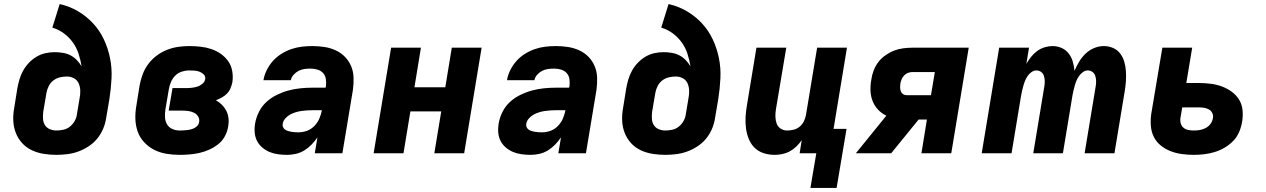

<svg xmlns="http://www.w3.org/2000/svg" viewBox="-20 -755 6240 946"><path d="M258 8Q226 8 195 3Q164 -2 136.5 -15Q109 -28 89 -50Q69 -72 58 -100Q47 -128 45.5 -159.5Q44 -191 50 -223L65 -317Q69 -340 75.5 -362.5Q82 -385 93.5 -406Q105 -427 122 -445Q139 -463 160 -475.5Q181 -488 204 -493Q227 -498 249 -498Q270 -498 290.5 -494.5Q311 -491 328 -482Q345 -473 358.5 -459Q372 -445 382 -428Q377 -460 367 -490.5Q357 -521 338.5 -546.5Q320 -572 295 -590.5Q270 -609 238 -619L274 -735Q323 -724 364.5 -699.5Q406 -675 438.5 -640Q471 -605 491.5 -561.5Q512 -518 522 -469.5Q532 -421 529.5 -369.5Q527 -318 519 -267L503 -173Q499 -146 488 -120Q477 -94 459 -72Q441 -50 416.5 -34Q392 -18 366 -8.5Q340 1 312 4.5Q284 8 258 8ZM258 -112Q275 -112 293 -116Q311 -120 325 -131.5Q339 -143 348 -159Q357 -175 359 -192L372 -270Q376 -289 375.5 -308Q375 -327 368 -343.5Q361 -360 345 -369Q329 -378 310 -378Q293 -378 275.5 -374Q258 -370 243.5 -359Q229 -348 220.5 -331.5Q212 -315 209 -298L193 -204Q191 -186 192 -169Q193 -152 201.5 -138.5Q210 -125 225.5 -118.5Q241 -112 258 -112Z M865 8Q831 8 799 2.5Q767 -3 739.5 -17Q712 -31 690.5 -54Q669 -77 658.5 -106.5Q648 -136 647 -169Q646 -202 652 -235L668 -335Q673 -362 683 -389Q693 -416 710.5 -439.5Q728 -463 752 -481Q776 -499 803 -509.5Q830 -520 857.5 -524Q885 -528 912 -528Q940 -528 967.5 -525Q995 -522 1020.5 -513.5Q1046 -505 1067.5 -490Q1089 -475 1104 -454Q1119 -433 1124 -406Q1129 -379 1125 -350Q1122 -336 1116 -321Q1110 -306 1099 -294.5Q1088 -283 1073.5 -275Q1059 -267 1044 -261Q1060 -252 1073.5 -238.5Q1087 -225 1095.5 -208Q1104 -191 1106 -171Q1108 -151 1104 -130Q1100 -106 1087.5 -83Q1075 -60 1054.5 -44Q1034 -28 1010.5 -17.5Q987 -7 962.5 -1.5Q938 4 913.5 6Q889 8 865 8ZM865 -112Q874 -112 883 -112.5Q892 -113 901.5 -114Q911 -115 920.5 -117.5Q930 -120 938.5 -124.5Q947 -129 953.5 -136.5Q960 -144 961 -153Q964 -168 956.5 -180.5Q949 -193 936 -199.5Q923 -206 908 -208Q893 -210 878 -210H811L830 -321H897Q911 -321 924.5 -322.5Q938 -324 951.5 -328Q965 -332 977 -342Q989 -352 991 -365Q993 -379 984 -388Q975 -397 963.5 -401.5Q952 -406 938.5 -407Q925 -408 912 -408Q894 -408 875.5 -402Q857 -396 843.5 -382.5Q830 -369 822.5 -351.5Q815 -334 812 -316L795 -216Q792 -196 793 -177Q794 -158 803 -142.5Q812 -127 829 -119.5Q846 -112 865 -112Z M1395 8Q1372 8 1350 5Q1328 2 1308.5 -6Q1289 -14 1272.5 -28Q1256 -42 1246.5 -60.5Q1237 -79 1235 -101.5Q1233 -124 1237 -147Q1242 -176 1256 -204Q1270 -232 1293 -253Q1316 -274 1345 -288Q1374 -302 1402.5 -309.5Q1431 -317 1460.5 -320Q1490 -323 1519 -323H1584L1586 -331Q1588 -348 1585.5 -365.5Q1583 -383 1572 -395Q1561 -407 1544.5 -412Q1528 -417 1510 -417Q1495 -417 1480 -415Q1465 -413 1451.5 -406Q1438 -399 1427 -387Q1416 -375 1413 -360H1278Q1282 -385 1294.5 -410Q1307 -435 1325 -455Q1343 -475 1367 -490Q1391 -505 1416.5 -513.5Q1442 -522 1467.5 -525Q1493 -528 1519 -528Q1549 -528 1578.5 -523.5Q1608 -519 1634 -507Q1660 -495 1679.5 -475Q1699 -455 1710 -429Q1721 -403 1722 -373Q1723 -343 1719 -313L1667 0H1531L1544 -78Q1531 -59 1515 -42.5Q1499 -26 1479.5 -14Q1460 -2 1438 3Q1416 8 1395 8ZM1451 -103Q1472 -103 1492.5 -110.5Q1513 -118 1529 -134.5Q1545 -151 1553.5 -171Q1562 -191 1566 -212H1520Q1506 -212 1491.5 -211Q1477 -210 1463.5 -208Q1450 -206 1435.5 -201.5Q1421 -197 1408.5 -190Q1396 -183 1385.5 -171Q1375 -159 1373 -145Q1371 -137 1374.5 -129Q1378 -121 1384.5 -116.5Q1391 -112 1399 -109.5Q1407 -107 1416 -105.5Q1425 -104 1434 -103.5Q1443 -103 1451 -103Z M1821 0 1907 -520H2054L2022 -325H2174L2206 -520H2353L2267 0H2120L2154 -206H2002L1968 0Z M2595 8Q2572 8 2550 5Q2528 2 2508.5 -6Q2489 -14 2472.5 -28Q2456 -42 2446.5 -60.5Q2437 -79 2435 -101.5Q2433 -124 2437 -147Q2442 -176 2456 -204Q2470 -232 2493 -253Q2516 -274 2545 -288Q2574 -302 2602.5 -309.5Q2631 -317 2660.5 -320Q2690 -323 2719 -323H2784L2786 -331Q2788 -348 2785.5 -365.5Q2783 -383 2772 -395Q2761 -407 2744.5 -412Q2728 -417 2710 -417Q2695 -417 2680 -415Q2665 -413 2651.5 -406Q2638 -399 2627 -387Q2616 -375 2613 -360H2478Q2482 -385 2494.5 -410Q2507 -435 2525 -455Q2543 -475 2567 -490Q2591 -505 2616.5 -513.5Q2642 -522 2667.5 -525Q2693 -528 2719 -528Q2749 -528 2778.5 -523.5Q2808 -519 2834 -507Q2860 -495 2879.5 -475Q2899 -455 2910 -429Q2921 -403 2922 -373Q2923 -343 2919 -313L2867 0H2731L2744 -78Q2731 -59 2715 -42.5Q2699 -26 2679.5 -14Q2660 -2 2638 3Q2616 8 2595 8ZM2651 -103Q2672 -103 2692.5 -110.5Q2713 -118 2729 -134.5Q2745 -151 2753.5 -171Q2762 -191 2766 -212H2720Q2706 -212 2691.5 -211Q2677 -210 2663.5 -208Q2650 -206 2635.5 -201.5Q2621 -197 2608.5 -190Q2596 -183 2585.5 -171Q2575 -159 2573 -145Q2571 -137 2574.5 -129Q2578 -121 2584.5 -116.5Q2591 -112 2599 -109.5Q2607 -107 2616 -105.5Q2625 -104 2634 -103.5Q2643 -103 2651 -103Z M3258 8Q3226 8 3195 3Q3164 -2 3136.5 -15Q3109 -28 3089 -50Q3069 -72 3058 -100Q3047 -128 3045.5 -159.5Q3044 -191 3050 -223L3065 -317Q3069 -340 3075.5 -362.5Q3082 -385 3093.5 -406Q3105 -427 3122 -445Q3139 -463 3160 -475.5Q3181 -488 3204 -493Q3227 -498 3249 -498Q3270 -498 3290.5 -494.5Q3311 -491 3328 -482Q3345 -473 3358.5 -459Q3372 -445 3382 -428Q3377 -460 3367 -490.5Q3357 -521 3338.5 -546.5Q3320 -572 3295 -590.5Q3270 -609 3238 -619L3274 -735Q3323 -724 3364.5 -699.5Q3406 -675 3438.5 -640Q3471 -605 3491.5 -561.5Q3512 -518 3522 -469.5Q3532 -421 3529.5 -369.5Q3527 -318 3519 -267L3503 -173Q3499 -146 3488 -120Q3477 -94 3459 -72Q3441 -50 3416.5 -34Q3392 -18 3366 -8.5Q3340 1 3312 4.5Q3284 8 3258 8ZM3258 -112Q3275 -112 3293 -116Q3311 -120 3325 -131.5Q3339 -143 3348 -159Q3357 -175 3359 -192L3372 -270Q3376 -289 3375.5 -308Q3375 -327 3368 -343.5Q3361 -360 3345 -369Q3329 -378 3310 -378Q3293 -378 3275.5 -374Q3258 -370 3243.5 -359Q3229 -348 3220.5 -331.5Q3212 -315 3209 -298L3193 -204Q3191 -186 3192 -169Q3193 -152 3201.5 -138.5Q3210 -125 3225.5 -118.5Q3241 -112 3258 -112Z M4102 171H3973L4002 0H3920L3930 -64Q3918 -47 3903.5 -33Q3889 -19 3871.5 -9.5Q3854 0 3834.5 4Q3815 8 3797 8Q3768 8 3742 -0.5Q3716 -9 3697.5 -27.5Q3679 -46 3669 -71Q3659 -96 3655.5 -123Q3652 -150 3653.5 -178.5Q3655 -207 3660 -235L3707 -520H3854L3803 -216Q3800 -198 3800.5 -180Q3801 -162 3806.5 -146.5Q3812 -131 3826 -121.5Q3840 -112 3858 -112Q3874 -112 3890.5 -116Q3907 -120 3920 -131Q3933 -142 3940.5 -157Q3948 -172 3951 -188L4006 -520H4153L4087 -120H4151Z M4197 0 4347 -185Q4324 -196 4306.5 -214.5Q4289 -233 4279.5 -257Q4270 -281 4269 -308Q4268 -335 4273 -362Q4276 -385 4284.5 -407.5Q4293 -430 4307.5 -449Q4322 -468 4342.5 -482.5Q4363 -497 4385 -505.5Q4407 -514 4430 -517Q4453 -520 4476 -520H4753L4667 0H4520L4547 -166H4506L4371 0ZM4447 -286H4567L4586 -400H4475Q4465 -400 4454 -396Q4443 -392 4435 -383.5Q4427 -375 4422.5 -364.5Q4418 -354 4416 -343Q4415 -333 4415 -323.5Q4415 -314 4418.5 -305Q4422 -296 4429.5 -291Q4437 -286 4447 -286Z M4817 0 4903 -520H5050L5037 -440Q5047 -458 5060 -474.5Q5073 -491 5090 -503.5Q5107 -516 5127 -522Q5147 -528 5166 -528Q5190 -528 5211 -518.5Q5232 -509 5245.5 -491.5Q5259 -474 5265.5 -452Q5272 -430 5274 -406Q5284 -429 5297 -451Q5310 -473 5329 -491Q5348 -509 5371.5 -518.5Q5395 -528 5419 -528Q5443 -528 5464.5 -518.5Q5486 -509 5499.5 -491Q5513 -473 5519.5 -450.5Q5526 -428 5527.5 -404.5Q5529 -381 5527.5 -356.5Q5526 -332 5522 -308L5471 0H5324L5379 -332Q5381 -345 5380.5 -358Q5380 -371 5376 -382.5Q5372 -394 5362 -401Q5352 -408 5339 -408Q5327 -408 5316 -400Q5305 -392 5297 -381Q5289 -370 5284 -358Q5279 -346 5275.5 -333.5Q5272 -321 5269 -308.5Q5266 -296 5264 -284L5217 0H5071L5126 -332Q5128 -345 5127.5 -358Q5127 -371 5123 -382.5Q5119 -394 5109 -401Q5099 -408 5086 -408Q5074 -408 5062.5 -400Q5051 -392 5043.5 -381Q5036 -370 5031 -358Q5026 -346 5022.5 -333.5Q5019 -321 5016 -308.5Q5013 -296 5011 -284L4964 0Z M5862 8Q5832 8 5803 4Q5774 0 5748 -10Q5722 -20 5700 -37.5Q5678 -55 5665.5 -79.5Q5653 -104 5650.5 -133Q5648 -162 5652 -192L5707 -520H5854L5825 -346H5886Q5915 -346 5944 -342.5Q5973 -339 5999 -329.5Q6025 -320 6047.5 -304Q6070 -288 6084.5 -265Q6099 -242 6102 -213Q6105 -184 6100 -155Q6096 -130 6085.5 -105Q6075 -80 6056 -60.5Q6037 -41 6013 -27Q5989 -13 5963.5 -5.5Q5938 2 5912.5 5Q5887 8 5862 8ZM5862 -112Q5877 -112 5892 -114.5Q5907 -117 5921 -124.5Q5935 -132 5944.5 -145Q5954 -158 5956 -173Q5959 -186 5953 -198Q5947 -210 5936 -216Q5925 -222 5912 -224Q5899 -226 5886 -226H5805L5796 -173Q5794 -159 5798 -146Q5802 -133 5812 -125Q5822 -117 5835 -114.5Q5848 -112 5862 -112Z"/></svg>

Font: Iosevka Aile Heavy
Style: Italic
Weight: 900
Italic angle: -9°
Designer: Belleve Invis
Foundry: Belleve Invis
Version: Version 31.1.0; ttfautohint (v1.8.4)